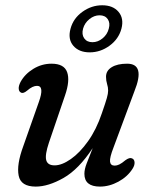

<svg xmlns="http://www.w3.org/2000/svg" viewBox="-20 -698 579 728"><path d="M480.5 -97.5Q489.5 -94 490.2 -82.5Q491 -71 482.5 -58Q463.5 -28 429 -9.2Q394.5 9.5 359 9.5Q300 9.5 300 -39Q300 -56 308.5 -78Q317 -100 331.5 -136.5Q278.5 -56 220.8 -23.2Q163 9.5 115.5 9.5Q59 9.5 50.8 -32Q42.5 -73.5 68 -143L127 -310.5Q149.5 -372.5 120.5 -372.5Q103.5 -372.5 83 -354.5Q68 -342 59.5 -347Q52 -350.5 51 -361.2Q50 -372 58 -387.5Q74.5 -417.5 106.5 -437Q138.5 -456.5 175.5 -456.5Q223 -456.5 234.5 -424.5Q246 -392.5 226.5 -336L165.5 -157Q150 -111 155.2 -91Q160.5 -71 187 -71Q214.5 -71 248.5 -94.8Q282.5 -118.5 314 -162.8Q345.5 -207 366 -268Q380.5 -309.5 385.2 -326.5Q390 -343.5 390 -354.5Q390 -367 386 -379.5Q382 -392 382 -407Q382 -430 403.5 -443.2Q425 -456.5 462 -456.5Q532 -456.5 489.5 -351.5L410.5 -139Q395.5 -100.5 397.2 -85.2Q399 -70 415 -70Q423 -70 432.5 -74.5Q442 -79 455.5 -90.5Q471.5 -102 480.5 -97.5ZM320 -499.5Q279.5 -499.5 258 -524.5Q236.5 -549.5 247.5 -589.5Q258 -628.5 292.5 -653.2Q327 -678 367.5 -678Q408.5 -678 429.5 -653Q450.5 -628 440.5 -589.5Q430 -550 395.5 -524.8Q361 -499.5 320 -499.5ZM357.5 -640Q337 -640 319 -625.5Q301 -611 295 -589.5Q289 -567.5 299.2 -552.8Q309.5 -538 330.5 -538Q351.5 -538 369.2 -552.8Q387 -567.5 392.5 -589.5Q398.5 -611 388.5 -625.5Q378.5 -640 357.5 -640Z"/></svg>

Font: Fraunces 72pt SuperSoft
Style: Italic
Weight: 400
Italic angle: -16°
Version: Version 1.000;[b76b70a41]